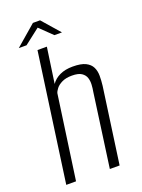

<svg xmlns="http://www.w3.org/2000/svg" viewBox="-144 -821 654 886"><g transform="rotate(-20 183.5 -377.5)"><path d="M23 0 111 -630H157L132 -456Q147 -478 173.5 -490.5Q200 -503 237 -503Q278 -503 300 -492Q322 -481 331 -462.5Q340 -444 340 -420.5Q340 -397 337 -372L285 0H237L287 -361Q290 -377 291 -395Q292 -413 287 -428.5Q282 -444 266.5 -454.5Q251 -465 219 -465Q190 -465 170.5 -455.5Q151 -446 141 -433Q131 -420 129 -411L71 0ZM33 -668 134 -755H169L245 -668H208L147 -727L71 -668Z"/></g></svg>

Font: Alumni Sans Light
Style: Italic
Weight: 300
Italic angle: -8°
Version: Version 1.016